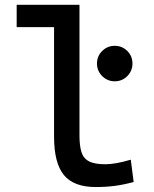

<svg xmlns="http://www.w3.org/2000/svg" viewBox="-20 -752 626 782"><path d="M370.1 9.8Q280.3 9.8 240.2 -39.1Q200.2 -87.9 200.2 -195.3V-732.4H303.7V-200.2Q303.7 -159.2 311.5 -133.3Q319.3 -107.4 342 -95.2Q364.7 -83 409.2 -83Q449.7 -83 512.7 -101.6L524.4 -10.7Q484.9 0 448.5 4.9Q412.1 9.8 370.1 9.8ZM47.9 -641.6V-732.4H209V-641.6ZM447.3 -420.9Q417.5 -420.9 396.2 -442.1Q375 -463.4 375 -493.2Q375 -523.4 396.2 -544.4Q417.5 -565.4 447.3 -565.4Q477.5 -565.4 498.5 -544.4Q519.5 -523.4 519.5 -493.2Q519.5 -463.4 498.5 -442.1Q477.5 -420.9 447.3 -420.9Z"/></svg>

Font: Cascadia Code
Style: Regular
Weight: 400
Monospace: yes
Designer: Aaron Bell
Foundry: Saja Typeworks
Version: Version 2106.017